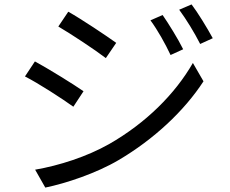

<svg xmlns="http://www.w3.org/2000/svg" viewBox="-20 -814 1040 869"><path d="M716 -746 661 -722C694 -677 727 -618 752 -565L809 -591C786 -638 741 -710 716 -746ZM847 -794 791 -770C824 -725 859 -668 886 -615L943 -641C918 -687 874 -759 847 -794ZM289 -761 244 -694C302 -660 411 -588 459 -551L506 -620C463 -651 348 -728 289 -761ZM139 -46 185 35C278 16 416 -30 516 -89C676 -183 814 -312 901 -446L853 -529C772 -388 640 -257 474 -162C373 -105 249 -65 139 -46ZM138 -536 93 -468C154 -437 262 -367 312 -331L358 -401C314 -432 197 -504 138 -536Z"/></svg>

Font: Noto Sans CJK KR Regular
Style: Regular
Weight: 400
Designer: Ryoko NISHIZUKA (kana & ideographs); Paul D. Hunt (Latin, Greek & Cyrillic); Wenlong ZHANG (bopomofo); Sandoll Communica
Foundry: Adobe Systems Incorporated
Version: Version 1.004;PS 1.004;hotconv 1.0.82;makeotf.lib2.5.63406